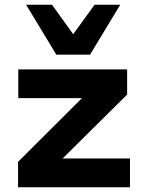

<svg xmlns="http://www.w3.org/2000/svg" viewBox="-20 -788 600 808"><path d="M56 0V-107L365 -415L364 -375H57V-496H515V-390L202 -80L203 -121H527V0ZM217 -558 90 -768H199L288 -644L378 -768H486L359 -558Z"/></svg>

Font: Nunito Sans 10pt SemiExpanded ExtraBold
Style: Regular
Weight: 800
Width: 6
Designer: Vernon Adams
Foundry: Vernon Adams
Version: Version 3.101;gftools[0.9.27]